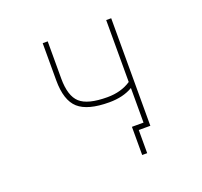

<svg xmlns="http://www.w3.org/2000/svg" viewBox="-148 -902 1296 1232"><g transform="rotate(-20 500.0 -285.5)"><path d="M298.8 -478.5Q298.8 -359.4 351.1 -312Q403.3 -264.6 537.1 -264.6Q630.9 -264.6 698.2 -309.6V-732.4H732.4V2H715.8H706.1H653.3V160.2H619.1V-32.2H698.2V-268.6Q632.8 -229.5 537.1 -229.5Q390.6 -229.5 327.6 -285.6Q264.6 -341.8 264.6 -478.5V-732.4H298.8Z"/></g></svg>

Font: Gen Shin Gothic Monospace ExtraLight
Style: Regular
Weight: 200
Designer: [Source Han Sans]
Ryoko NISHIZUKA  (kana & ideographs); Paul D. Hunt (Latin, Greek & Cyrillic); Wenlong ZHANG  (bopomofo
Version: Version 1.002.20150607